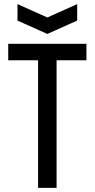

<svg xmlns="http://www.w3.org/2000/svg" viewBox="-20 -913 460 933"><path d="M165 0V-620H20V-700H400V-620H255V0ZM355 -893V-813L210 -748L65 -813V-893L210 -828Z"/></svg>

Font: Tektur SemiCondensed
Style: Regular
Weight: 400
Width: 4
Designer: Adam Jagosz
Foundry: Adam Jagosz
Version: Version 1.005;gftools[0.9.30]